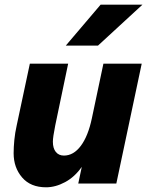

<svg xmlns="http://www.w3.org/2000/svg" viewBox="-20 -781 632 817"><path d="M475 0H313L328 -71Q298 -28 257 -6Q216 16 176 16Q110 16 74 -26Q38 -68 38 -129Q38 -155 41 -185.5Q44 -216 51 -247L107 -510H270L215 -247Q205 -197 205 -178Q205 -150 217.5 -134.5Q230 -119 252 -119Q293 -119 324 -160.5Q355 -202 371 -278L420 -510H583ZM260 -587 408 -761H586L397 -587Z"/></svg>

Font: Wix Madefor Text ExtraBold
Style: Italic
Weight: 800
Italic angle: -12°
Designer: Dalton Maag Ltd
Foundry: Dalton Maag Ltd
Version: Version 3.100